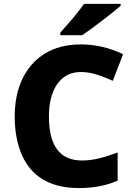

<svg xmlns="http://www.w3.org/2000/svg" viewBox="-20 -951 683 981"><path d="M596.2 -931.2H409.2C398.9 -916.5 386.7 -899.9 372.1 -881.8C342.8 -844.7 309.6 -809.6 288.1 -784.2V-771H399.9C451.7 -805.2 554.2 -885.3 596.2 -920.9ZM394 -583C450.2 -583 502.9 -562 556.2 -538.1L608.9 -673.8C541 -707.5 463.9 -724.1 395 -724.1C321.8 -724.1 259.8 -708.5 209 -677.2C107.4 -614.3 55.2 -500 55.2 -356C55.2 -282.7 66.9 -218.8 89.8 -164.1C135.7 -54.7 230 9.8 381.8 9.8C456.5 9.8 517.1 -1 581.1 -27.8V-171.9C516.1 -147.9 459 -130.9 398.9 -130.9C283.2 -130.9 230 -210 230 -355C230 -425.8 244.1 -481.4 272.9 -522C301.8 -562.5 341.8 -583 394 -583Z"/></svg>

Font: Noto Reveo Sans
Style: Regular
Weight: 800
Designer: Monotype Design Team
Foundry: Monotype Imaging Inc.
Version: Version 2.007